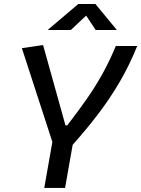

<svg xmlns="http://www.w3.org/2000/svg" viewBox="-20 -918 690 938"><path d="M196.3 0 235.8 -224.6 86.9 -682.6 190.4 -698.2 299.8 -305.7H308.6Q360.4 -372.6 402.3 -432.4Q444.3 -492.2 479.5 -555.2Q514.6 -618.2 545.9 -693.4H650.4Q611.8 -598.1 564.5 -517.3Q517.1 -436.5 460.2 -361.8Q403.3 -287.1 335 -210.4L297.9 0ZM212.9 -771.5 362.3 -898.4H446.3L550.8 -771.5H447.3L400.9 -841.8L326.2 -771.5Z"/></svg>

Font: Cascadia Mono PL
Style: Italic
Weight: 400
Italic angle: -10°
Monospace: yes
Designer: Aaron Bell
Foundry: Saja Typeworks
Version: Version 2404.023; ttfautohint (v1.8.4)